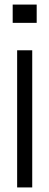

<svg xmlns="http://www.w3.org/2000/svg" viewBox="-20 -820 216 840"><path d="M35.5 -720V-800H140.5V-720ZM55 0V-600H121V0Z"/></svg>

Font: Big Shoulders Display Thin
Style: Regular
Weight: 400
Version: Version 2.002